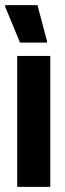

<svg xmlns="http://www.w3.org/2000/svg" viewBox="-32 -728 252 748"><path d="M35 0V-510H164V0ZM46 -562 -12 -702V-708H114L151 -568V-562Z"/></svg>

Font: Saira ExtraCondensed ExtraBold
Style: Regular
Weight: 800
Width: 2
Designer: Hector Gatti with collaboration of the Omnibus-Type team
Foundry: Omnibus-Type
Version: Version 1.101